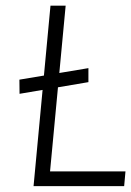

<svg xmlns="http://www.w3.org/2000/svg" viewBox="-20 -638 450 658"><path d="M47 -316.5 46.5 -365 283 -404.5V-356.5ZM95 0 153 -618.5H205L151.5 -50.5H410L405.5 0Z"/></svg>

Font: Karla Light
Style: Italic
Weight: 300
Italic angle: -8°
Designer: Jonathan Pinhorn
Version: Version 2.004;gftools[0.9.33]